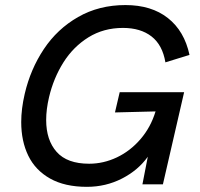

<svg xmlns="http://www.w3.org/2000/svg" viewBox="-20 -721 783 751"><path d="M63 -243.7Q63 -294.9 76.7 -354Q99.1 -450.2 151.6 -529.1Q204.1 -607.9 285.6 -654.5Q367.2 -701.2 470.7 -701.2Q572.3 -701.2 636.7 -650.4Q701.2 -599.6 721.2 -506.3L627 -477.1Q615.7 -544.9 572.8 -578.4Q529.8 -611.8 460.9 -611.8Q385.3 -611.8 325.9 -575Q266.6 -538.1 228 -476.8Q189.5 -415.5 171.9 -341.3Q160.6 -293.5 160.6 -251.5Q160.6 -172.9 201.7 -126.7Q242.7 -80.6 328.6 -80.6Q384.8 -80.6 437.3 -105.5Q489.7 -130.4 529.8 -177Q569.8 -223.6 588.4 -285.2L429.7 -281.2L448.2 -360.4H700.2L617.2 0H537.1L558.1 -107.9Q520.5 -55.2 457.3 -22.7Q394 9.8 319.8 9.8Q233.4 9.8 175.8 -22.7Q118.2 -55.2 90.6 -112.1Q63 -168.9 63 -243.7Z"/></svg>

Font: Acari Sans Medium
Style: Italic
Weight: 500
Italic angle: -13°
Designer: Alfredo Marco Pradil and Stefan Peev
Foundry: Hanken Design Co.
Version: Version 1.045